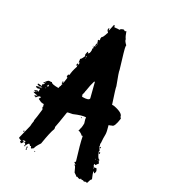

<svg xmlns="http://www.w3.org/2000/svg" viewBox="-188 -852 870 973"><g transform="rotate(30 247.0 -365.5)"><path d="M243.2 -752.9H247.1L252.9 -749H254.9L260.7 -752.9Q269.5 -726.6 278.3 -715.8Q278.3 -706.5 295.9 -690.4V-682.6Q295.9 -673.3 329.1 -565.4Q329.1 -556.2 356.4 -485.4Q356.4 -478 383.8 -395.5V-393.6H395.5Q452.1 -382.8 452.1 -360.4Q455.6 -360.4 458 -354.5Q451.2 -301.8 436.5 -301.8Q425.3 -295.9 420.9 -295.9V-293.9Q430.7 -260.7 430.7 -247.1V-223.6Q430.7 -213.9 432.6 -194.3H430.7L434.6 -182.6Q432.6 -178.7 432.6 -176.8L436.5 -178.7Q436.5 -173.3 446.3 -159.2L444.3 -155.3Q457.5 -120.1 467.8 -120.1Q469.7 -116.2 469.7 -114.3V-108.4Q472.7 -108.4 475.6 -102.5Q465.8 -90.8 465.8 -86.9L456.1 -88.9V-86.9Q457.5 -73.2 467.8 -73.2Q471.2 -75.2 475.6 -75.2Q478.5 -75.2 481.4 -69.3Q479.5 -69.3 479.5 -67.4Q483.4 -66.9 483.4 -63.5V-57.6L481.4 -47.9Q475.6 -47.9 475.6 -53.7H471.7V-51.8Q471.7 -46.4 485.4 -14.6Q479.5 -14.6 473.6 10.7L469.7 12.7H467.8Q465.8 12.7 465.8 10.7Q458 14.6 454.1 14.6Q448.2 12.7 448.2 10.7L444.3 12.7H440.4Q435.5 8.8 434.6 8.8Q432.6 12.7 432.6 14.6H426.8Q421.4 14.6 415 10.7Q411.1 12.7 409.2 12.7Q409.2 9.8 391.6 -1Q377.9 -31.7 376 -32.2Q370.1 -32.2 370.1 -36.1H376Q376 -38.6 364.3 -45.9Q364.3 -48.8 370.1 -51.8Q342.8 -140.1 335 -180.7Q333 -180.7 333 -182.6L329.1 -180.7Q319.8 -190.9 301.8 -196.3V-198.2L305.7 -200.2L303.7 -204.1Q309.6 -213.4 309.6 -241.2Q301.8 -263.7 301.8 -272.5Q280.8 -272.5 235.4 -252.9Q206.1 -248 206.1 -245.1Q194.3 -168 190.4 -151.4Q192.4 -147.9 192.4 -143.6V-139.6Q182.6 -117.2 170.9 -43.9Q151.4 -15.1 151.4 -4.9L141.6 2.9H139.6Q136.7 2.9 133.8 -6.8Q129.9 -4.9 127.9 -4.9Q127.9 -7.8 120.1 -12.7Q114.7 -12.2 106.4 4.9Q108.4 8.8 108.4 10.7Q104.5 8.8 102.5 8.8V4.9L104.5 1Q102.5 1 98.6 -6.8Q94.7 -4.9 92.8 -4.9V-8.8H96.7V-14.6H92.8L83 -12.7V-8.8L86.9 -10.7L90.8 -4.9Q83.5 6.8 81.1 6.8Q76.2 1 73.2 1V-2.9H77.1V-4.9Q59.6 -10.3 59.6 -14.6L79.1 -92.8Q79.1 -105.5 83 -126H81.1Q85 -143.6 90.8 -196.3L85 -206.1V-208Q85 -210 86.9 -210Q83 -219.7 83 -223.6H75.2Q65.9 -223.6 47.9 -233.4V-235.4L53.7 -247.1H45.9Q37.6 -244.1 30.3 -231.4Q30.3 -235.4 20.5 -235.4V-239.3L32.2 -243.2V-245.1Q6.8 -247.6 6.8 -252.9Q14.6 -252.9 14.6 -258.8H6.8V-262.7Q14.6 -262.7 20.5 -268.6Q21 -264.6 24.4 -264.6H28.3V-280.3Q24.9 -280.3 16.6 -276.4Q13.7 -278.3 4.9 -278.3V-284.2L18.6 -288.1L22.5 -286.1Q30.3 -289.1 30.3 -292L26.4 -293.9Q22.5 -293.5 22.5 -290Q4.9 -292.5 4.9 -295.9Q5.4 -299.8 8.8 -299.8L28.3 -297.9L26.4 -307.6Q34.2 -310.5 34.2 -313.5V-319.3L26.4 -313.5V-315.4Q41 -338.9 47.9 -338.9Q61.5 -338.9 63.5 -340.8Q63.5 -331.1 106.4 -331.1Q107.4 -342.3 112.3 -348.6L110.4 -352.5L114.3 -354.5Q114.3 -360.4 108.4 -360.4V-364.3Q108.4 -366.2 110.4 -366.2L108.4 -370.1V-372.1H112.3V-364.3Q116.7 -364.3 120.1 -399.4Q114.3 -399.4 114.3 -403.3V-411.1Q114.3 -416 122.1 -417Q122.1 -436.5 133.8 -471.7Q131.8 -475.1 131.8 -479.5H129.9V-475.6H126L127.9 -487.3H131.8V-483.4Q135.7 -483.4 135.7 -487.3V-497.1L131.8 -495.1H129.9V-501L127.9 -514.6Q133.3 -514.6 143.6 -540Q140.6 -540 137.7 -545.9L141.6 -547.9Q141.6 -549.8 139.6 -549.8Q141.6 -565.4 145.5 -565.4Q147.5 -562 147.5 -557.6Q157.2 -560.1 157.2 -581.1L155.3 -590.8L159.2 -592.8L157.2 -596.7V-606.4H159.2L163.1 -604.5V-610.4H159.2Q159.2 -613.3 163.1 -627.9H161.1L163.1 -631.8V-635.7L159.2 -633.8V-643.6Q161.1 -643.6 165 -645.5Q165 -643.6 167 -643.6V-647.5L165 -655.3Q167 -659.2 167 -661.1Q165 -661.1 165 -663.1Q172.9 -663.1 182.6 -696.3Q184.6 -696.3 184.6 -698.2L174.8 -710V-717.8Q175.3 -721.7 178.7 -721.7H180.7Q180.7 -719.7 178.7 -719.7Q180.7 -716.3 180.7 -711.9H182.6L190.4 -749H194.3L198.2 -739.3L217.8 -741.2H227.5Q227.5 -747.6 243.2 -752.9ZM165 -626V-620.1H167V-626ZM163.1 -616.2V-612.3H165V-616.2ZM151.4 -604.5H153.3V-600.6H151.4ZM147.5 -538.1 151.4 -536.1V-542Q147.5 -541.5 147.5 -538.1ZM147.5 -532.2V-528.3H149.4V-532.2ZM247.1 -450.2Q239.3 -426.3 233.4 -385.7H231.4Q231.4 -383.8 233.4 -383.8L227.5 -358.4H233.4L231.4 -354.5V-352.5H233.4Q272.5 -352.5 272.5 -366.2L251 -450.2ZM36.1 -325.2V-321.3H38.1V-325.2ZM55.7 -321.3Q55.7 -317.9 49.8 -311.5Q51.8 -311.5 55.7 -309.6Q56.2 -313.5 59.6 -313.5Q57.6 -316.9 57.6 -321.3ZM49.8 -301.8V-297.9H51.8V-301.8ZM32.2 -292V-288.1H34.2V-292ZM18.6 -260.7V-258.8H22.5V-260.7ZM280.3 -260.7H284.2V-256.8H280.3ZM440.4 -180.7Q444.3 -180.2 444.3 -176.8V-172.9H440.4ZM448.2 -155.3H450.2Q454.1 -154.8 454.1 -151.4V-145.5H450.2ZM448.2 -114.3V-110.4H450.2V-114.3ZM461.9 -114.3V-112.3H465.8V-114.3ZM461.9 -71.3V-67.4H465.8V-71.3ZM67.4 -57.6V-55.7Q67.4 -52.7 61.5 -49.8V-55.7Q63.5 -55.7 67.4 -57.6ZM116.2 4.9H122.1V6.8Q122.1 7.8 118.2 12.7V14.6Q124 14.6 124 18.6L118.2 22.5L116.2 8.8ZM161.1 4.9H165V8.8H161.1Z"/></g></svg>

Font: Mister Brush
Style: Regular
Weight: 400
Designer: GGBotNet
Foundry: GGBotNet
Version: 1.00